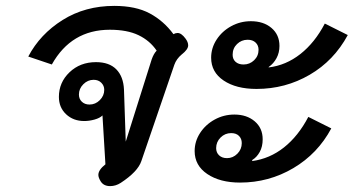

<svg xmlns="http://www.w3.org/2000/svg" viewBox="-20 -623 1201 652"><path d="M354 9Q332 9 322 -7Q314 -20 314 -29Q314 -46 338 -65L328 -231Q319 -222 301 -217Q283 -212 266 -212Q229 -212 204.5 -235Q180 -258 180 -294Q180 -343 216 -377.5Q252 -412 306 -412Q351 -412 375 -387.5Q399 -363 401 -319L407 -142L495 -421Q502 -441 512 -451Q489 -485 450.5 -503.5Q412 -522 353 -522Q222 -522 156 -404L76 -431Q116 -507 192.5 -555Q269 -603 368 -603Q441 -603 488.5 -577.5Q536 -552 569 -507Q576 -511 583 -511Q596 -511 610 -492Q619 -480 619 -469Q619 -455 597 -438Q579 -423 572 -403L460 -76Q448 -40 390 -2Q373 9 354 9ZM334 -318Q334 -332 324 -342Q314 -352 298 -352Q278 -352 263 -337Q248 -322 248 -302Q248 -287 258 -277.5Q268 -268 284 -268Q304 -268 319 -283Q334 -298 334 -318Z M697 -427Q697 -460 715.5 -488.5Q734 -517 765 -534Q796 -551 832 -551Q875 -551 902 -528Q929 -505 929 -467Q929 -444 919 -425.5Q909 -407 893 -396L892 -394Q951 -401 1000 -439.5Q1049 -478 1083 -543L1161 -504Q1114 -417 1031.5 -369Q949 -321 851 -321Q782 -321 739.5 -349.5Q697 -378 697 -427ZM858 -454Q858 -469 848 -478.5Q838 -488 821 -488Q800 -488 785 -473.5Q770 -459 770 -437Q770 -422 780 -413Q790 -404 807 -404Q828 -404 843 -418.5Q858 -433 858 -454ZM641 -110Q641 -143 659.5 -171.5Q678 -200 709 -217Q740 -234 776 -234Q818 -234 845 -211Q872 -188 872 -150Q872 -125 862 -107Q852 -89 837 -80L836 -76Q896 -84 944.5 -122.5Q993 -161 1027 -226L1105 -187Q1059 -101 976 -52Q893 -3 795 -3Q727 -3 684 -32Q641 -61 641 -110ZM801 -137Q801 -152 791.5 -161.5Q782 -171 765 -171Q744 -171 729 -156Q714 -141 714 -120Q714 -105 724 -95.5Q734 -86 751 -86Q771 -86 786 -101Q801 -116 801 -137Z"/></svg>

Font: Niramit Medium
Style: Italic
Weight: 500
Italic angle: -10°
Designer: Katatrad Aksorn Co.,Ltd.
Foundry: Cadson Demak Co.,Ltd.
Version: Version 1.000; ttfautohint (v1.6)